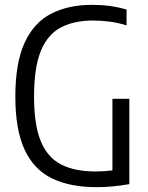

<svg xmlns="http://www.w3.org/2000/svg" viewBox="-20 -769 614 795"><path d="M380.5 6Q270 6 195 -30.5Q120 -67 81.8 -149.5Q43.5 -232 43.5 -369Q43.5 -508.5 81.8 -591.8Q120 -675 191.2 -712Q262.5 -749 362.5 -749Q437 -749 504 -729.5V-664Q467.5 -675 433.8 -679.5Q400 -684 365.5 -684Q287 -684 232.2 -655.5Q177.5 -627 149.2 -558.2Q121 -489.5 121 -368.5Q121 -251 149.2 -183.5Q177.5 -116 234 -87.5Q290.5 -59 375 -59Q412.5 -59 445.5 -63.5V-360H515.5V-6.5Q477.5 0 444.8 3Q412 6 380.5 6Z"/></svg>

Font: Encode Sans Condensed
Style: Regular
Weight: 400
Width: 3
Designer: Multiple Designers
Foundry: Impallari Type
Version: Version 3.000; ttfautohint (v1.8.3) -l 8 -r 50 -G 200 -x 14 